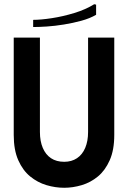

<svg xmlns="http://www.w3.org/2000/svg" viewBox="-20 -878 606 909"><path d="M521 -239V-700H397V-253Q397 -210 383.5 -178Q370 -146 344.5 -129Q319 -112 284 -112Q247 -112 221.5 -129Q196 -146 182.5 -178Q169 -210 169 -253V-700H45V-239Q45 -168 66.5 -119.5Q88 -71 123 -42.5Q158 -14 200 -1.5Q242 11 284 11Q325 11 367 -1.5Q409 -14 443.5 -42.5Q478 -71 499.5 -119.5Q521 -168 521 -239ZM426 -858 435 -856V-808Q406 -791 366 -780Q326 -769 283 -762Q240 -755 202 -752.5Q164 -750 137 -750V-784Q173 -784 225.5 -792Q278 -800 332 -816.5Q386 -833 426 -858Z"/></svg>

Font: Phudu Light Medium
Style: Regular
Weight: 500
Version: Version 1.005;gftools[0.9.23]